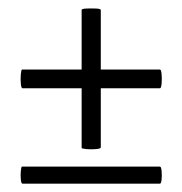

<svg xmlns="http://www.w3.org/2000/svg" viewBox="-20 -442 438 461"><path d="M34 -1Q31 -1 30 -11Q29 -21 30 -31.5Q31 -42 33 -42H364Q367 -42 368 -31.5Q369 -21 368 -11Q367 -1 364 -1ZM34 -230Q31 -230 30 -241.5Q29 -253 30 -264Q31 -275 33 -275H364Q367 -275 368 -264Q369 -253 368 -241.5Q367 -230 364 -230ZM222 -88Q222 -85 210.5 -84Q199 -83 187.5 -84Q176 -85 176 -87V-418Q176 -421 187.5 -421.5Q199 -422 210.5 -421.5Q222 -421 222 -418Z"/></svg>

Font: Cormorant SemiBold
Style: Regular
Weight: 600
Designer: Christian Thalmann (Catharsis Fonts)
Foundry: Catharsis Fonts
Version: Version 4.000